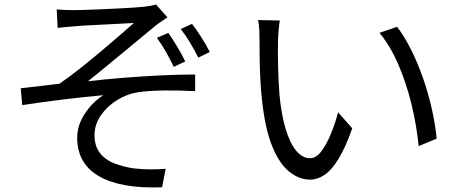

<svg xmlns="http://www.w3.org/2000/svg" viewBox="-20 -789 2040 853"><path d="M232 -747Q268 -744 311 -744Q324 -744 354 -745Q384 -746 422 -747.5Q460 -749 498.5 -751Q537 -753 569.5 -755Q602 -757 619 -759Q636 -761 650 -763.5Q664 -766 673 -769L724 -712Q714 -705 697.5 -694Q681 -683 670 -674Q642 -651 603.5 -619Q565 -587 522.5 -552Q480 -517 440.5 -484.5Q401 -452 371 -428Q447 -437 529.5 -443.5Q612 -450 693.5 -454Q775 -458 847 -458V-384Q774 -388 706 -387Q638 -386 593 -379Q545 -372 500.5 -344.5Q456 -317 428 -276.5Q400 -236 400 -189Q400 -139 424.5 -108.5Q449 -78 488.5 -63Q528 -48 573 -41Q617 -36 653.5 -36.5Q690 -37 716 -39L700 43Q517 50 420 -6Q323 -62 323 -177Q323 -220 341.5 -257Q360 -294 387 -322.5Q414 -351 439 -366Q359 -359 264 -347.5Q169 -336 79 -322L72 -397Q113 -401 160 -407Q207 -413 244 -417Q285 -445 332.5 -482.5Q380 -520 426.5 -559Q473 -598 512 -632Q551 -666 575 -687Q558 -686 521.5 -684Q485 -682 442.5 -680Q400 -678 364 -676Q328 -674 312 -672Q293 -671 272.5 -669Q252 -667 236 -665ZM728 -643Q745 -618 766 -584Q787 -550 803 -516L752 -492Q736 -525 717.5 -558Q699 -591 677 -621ZM833 -683Q851 -660 873.5 -625Q896 -590 912 -558L861 -533Q845 -565 825 -598.5Q805 -632 783 -660Z M1223 -698Q1220 -680 1217.5 -650.5Q1215 -621 1215 -601Q1214 -554 1215.5 -490Q1217 -426 1222 -364Q1230 -281 1248.5 -218Q1267 -155 1295 -120.5Q1323 -86 1358 -86Q1384 -86 1407 -116Q1430 -146 1449.5 -193Q1469 -240 1482 -290L1545 -219Q1515 -134 1484.5 -84Q1454 -34 1422.5 -12.5Q1391 9 1357 9Q1310 9 1266 -25.5Q1222 -60 1190 -137.5Q1158 -215 1144 -344Q1139 -388 1136.5 -439Q1134 -490 1133.5 -536Q1133 -582 1133 -611Q1133 -628 1132 -655Q1131 -682 1126 -700ZM1744 -670Q1777 -627 1806.5 -568Q1836 -509 1859.5 -441.5Q1883 -374 1898.5 -305Q1914 -236 1920 -173L1840 -140Q1831 -231 1808.5 -324.5Q1786 -418 1750 -501.5Q1714 -585 1666 -643Z"/></svg>

Font: Go Noto Kurrent-Regular
Style: Regular
Weight: 400
Designer: Monotype Design Team
Foundry: Monotype Imaging Inc.
Version: Version 2.012; ttfautohint (v1.8.4.7-5d5b)